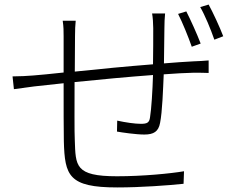

<svg xmlns="http://www.w3.org/2000/svg" viewBox="-20 -805 1040 842"><path d="M860 -614C844 -656 815 -720 797 -755L761 -744C780 -707 806 -643 821 -600ZM647 -746C650 -730 652 -702 652 -681C652 -638 652 -576 651 -523C537 -514 411 -502 308 -491L309 -647C309 -671 310 -697 312 -714H255C259 -687 259 -669 259 -646V-487C202 -481 155 -476 126 -474C99 -472 68 -470 35 -470L41 -414C68 -418 100 -422 130 -426C160 -429 206 -434 259 -440C259 -337 259 -227 260 -185C264 -35 281 17 494 17C598 17 719 8 785 1L787 -54C728 -44 607 -32 493 -32C308 -32 312 -78 308 -190C306 -226 307 -336 307 -445C414 -456 542 -468 651 -476C649 -408 644 -327 638 -291C635 -266 624 -262 597 -262C572 -262 530 -268 494 -276L493 -228C515 -224 576 -215 613 -215C654 -215 675 -228 682 -266C692 -316 695 -412 698 -479C748 -483 793 -485 827 -486C852 -486 881 -486 895 -485V-540C875 -538 853 -537 828 -536C790 -534 746 -531 699 -527C700 -576 700 -636 701 -682C701 -701 702 -729 704 -746ZM858 -774C879 -738 904 -677 920 -631L959 -646C943 -688 914 -750 895 -785Z"/></svg>

Font: Noto Sans JP Light
Style: Regular
Weight: 300
Designer: Ryoko NISHIZUKA (kana & ideographs); Paul D. Hunt (Latin, Greek & Cyrillic); Wenlong ZHANG (bopomofo); Sandoll Communica
Foundry: Adobe Systems Incorporated
Version: Version 1.004;PS 1.004;hotconv 1.0.82;makeotf.lib2.5.63406